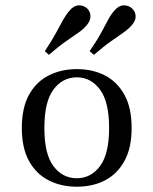

<svg xmlns="http://www.w3.org/2000/svg" viewBox="-20 -684 571 715"><path d="M266.1 11.3Q208.1 11.3 161.7 -12.1Q115.3 -35.5 88.3 -83.9Q61.3 -132.3 61.3 -207.3Q61.3 -283.1 88.3 -331.5Q115.3 -379.8 161.7 -403.2Q208.1 -426.6 266.1 -426.6Q325 -426.6 370.6 -403.2Q416.1 -379.8 443.1 -331.5Q470.2 -283.1 470.2 -207.3Q470.2 -132.3 443.1 -83.9Q416.1 -35.5 370.6 -12.1Q325 11.3 266.1 11.3ZM266.1 -20.2Q318.5 -20.2 352.4 -65.3Q386.3 -110.5 386.3 -207.3Q386.3 -304.8 352.4 -350.4Q318.5 -396 266.1 -396Q212.9 -396 179 -350.4Q145.2 -304.8 145.2 -207.3Q145.2 -110.5 179 -65.3Q212.9 -20.2 266.1 -20.2ZM329.8 -479.8 313.7 -493.5Q341.1 -533.1 356.5 -561.7Q371.8 -590.3 382.7 -610.5Q393.5 -630.6 406.5 -645.2Q422.6 -663.7 440.3 -664.1Q458.1 -664.5 471 -653.2Q483.9 -641.9 485.1 -624.6Q486.3 -607.3 470.2 -589.5Q457.3 -575 438.3 -561.7Q419.4 -548.4 392.7 -529.8Q366.1 -511.3 329.8 -479.8ZM162.1 -479.8 146.8 -493.5Q173.4 -533.1 188.7 -561.7Q204 -590.3 215.3 -610.5Q226.6 -630.6 239.5 -645.2Q255.6 -663.7 273.4 -664.1Q291.1 -664.5 304 -653.2Q316.1 -641.9 316.9 -624.6Q317.7 -607.3 302.4 -589.5Q290.3 -575 271 -561.7Q251.6 -548.4 225 -529.8Q198.4 -511.3 162.1 -479.8Z"/></svg>

Font: Playfair 12pt
Style: Regular
Weight: 400
Designer: Claus Eggers Sørensen
Foundry: Claus Eggers Sørensen
Version: Version 2.000;gftools[0.9.28]